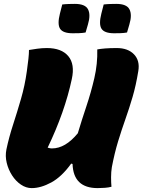

<svg xmlns="http://www.w3.org/2000/svg" viewBox="-20 -957 733 987"><path d="M143 10Q114 10 87.5 -8Q61 -26 42 -55.5Q23 -85 14.5 -120Q6 -155 13 -189Q26 -251 47 -315.5Q68 -380 88 -449Q108 -518 118 -591Q123 -627 126 -654Q129 -681 129 -700Q146 -703 171 -706.5Q196 -710 221 -710Q296 -710 331 -668.5Q366 -627 349 -550Q313 -381 225 -198Q229 -197 234.5 -195.5Q240 -194 247 -194Q316 -194 380 -272Q400 -339 424 -410.5Q448 -482 465 -555.5Q482 -629 480 -703Q497 -706 521 -708Q545 -710 580 -710Q638 -710 669 -677.5Q700 -645 691 -592Q679 -518 661.5 -458.5Q644 -399 624.5 -344Q605 -289 587 -230Q569 -171 555 -98Q551 -73 551 -45.5Q551 -18 553 3Q539 7 519 8.5Q499 10 482 10Q357 10 353 -114L346 -116Q297 -48 243.5 -19Q190 10 143 10ZM300 -934Q317 -936 334.5 -936.5Q352 -937 365 -937Q418 -937 432.5 -909Q447 -881 432 -831L420 -790Q404 -787 386 -786.5Q368 -786 354 -786Q304 -786 289 -809Q274 -832 288 -887ZM513 -934Q530 -936 547.5 -936.5Q565 -937 578 -937Q631 -937 645.5 -909Q660 -881 645 -831L633 -790Q617 -787 599 -786.5Q581 -786 567 -786Q517 -786 502 -809Q487 -832 501 -887Z"/></svg>

Font: Recursive Sn Csl St XBk
Style: Italic
Weight: 1000
Italic angle: -15°
Version: Version 1.085;hotconv 1.1.0;makeotfexe 2.6.0; ttfautohint (v